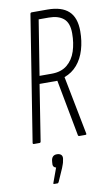

<svg xmlns="http://www.w3.org/2000/svg" viewBox="-96 -703 555 967"><g transform="rotate(-10 181.5 -219.5)"><path d="M35 0Q28 0 29 -7L131 -648Q132 -655 139 -655H219Q291 -655 327 -622Q363 -589 363 -519Q363 -469 350 -425Q337 -381 310.5 -350Q284 -319 245 -305V-304L303 -7Q304 -3 302.5 -1.5Q301 0 297 0H267Q261 0 260 -6L206 -293H115L70 -7Q69 0 63 0ZM122 -333H184Q233 -333 263.5 -358Q294 -383 307.5 -424.5Q321 -466 321 -516Q321 -569 294 -591.5Q267 -614 219 -614H167ZM101 216Q94 216 97 210L124 136Q115 134 111 127.5Q107 121 109 108L110 98Q114 71 139 71Q153 71 160.5 78Q168 85 166 99L164 109Q163 117 160 125Q157 133 153 144L124 210Q121 216 117 216Z"/></g></svg>

Font: Sofia Sans Extra Condensed Light
Style: Italic
Weight: 300
Italic angle: -9°
Version: Version 4.100